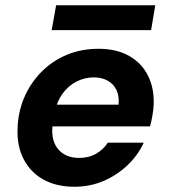

<svg xmlns="http://www.w3.org/2000/svg" viewBox="-20 -700 644 732"><path d="M264 12Q195 12 145.5 -15.5Q96 -43 70 -93.5Q44 -144 47 -211Q49 -274 72.5 -328.5Q96 -383 137 -425Q178 -467 233.5 -490.5Q289 -514 356 -514Q424 -514 472 -487Q520 -460 544 -412Q568 -364 566 -303Q565 -281 561 -258.5Q557 -236 552 -218H143L157 -301H432Q435 -334 424 -357Q413 -380 390.5 -392.5Q368 -405 338 -405Q303 -405 271.5 -389Q240 -373 217.5 -341.5Q195 -310 187 -262L182 -233Q175 -193 184.5 -163Q194 -133 219 -115.5Q244 -98 282 -98Q319 -98 346.5 -114Q374 -130 391 -156H528Q506 -108 466 -70Q426 -32 374.5 -10Q323 12 264 12ZM177 -585 194 -680H572L556 -585Z"/></svg>

Font: DM Sans 16pt
Style: Bold Italic
Weight: 700
Italic angle: -10°
Version: Version 4.004;gftools[0.9.30]